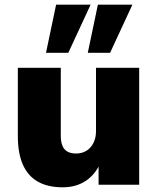

<svg xmlns="http://www.w3.org/2000/svg" viewBox="-20 -787 670 818"><path d="M247 11Q184 11 141.5 -13Q99 -37 77.5 -85.5Q56 -134 56 -207V-498H239V-207Q239 -183 246 -166Q253 -149 267.5 -141Q282 -133 304 -133Q329 -133 348 -144.5Q367 -156 378 -178Q389 -200 389 -227V-498H573V0H400V-93H408Q385 -42 344 -15.5Q303 11 247 11ZM354 -562 397 -767H544L449 -562ZM176 -562 219 -767H366L271 -562Z"/></svg>

Font: Nunito Sans 10pt Black
Style: Regular
Weight: 900
Designer: Vernon Adams
Foundry: Vernon Adams
Version: Version 3.101;gftools[0.9.27]